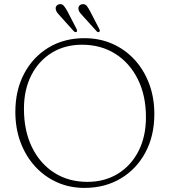

<svg xmlns="http://www.w3.org/2000/svg" viewBox="-20 -901 830 938"><path d="M392.5 -714.5Q467 -714.5 529.5 -686.8Q592 -659 637.8 -609Q683.5 -559 708.8 -491.5Q734 -424 734 -344Q734 -237 690.2 -155.8Q646.5 -74.5 569.5 -28.8Q492.5 17 392.5 17Q319.5 17 258 -10.8Q196.5 -38.5 151 -88.5Q105.5 -138.5 80.2 -206.2Q55 -274 55 -354Q55 -460.5 98.2 -541.8Q141.5 -623 217.5 -668.8Q293.5 -714.5 392.5 -714.5ZM693 -328.5Q693 -434.5 653.2 -514.2Q613.5 -594 543.2 -638.2Q473 -682.5 380.5 -682.5Q297 -682.5 233 -643.2Q169 -604 133 -533.5Q97 -463 97 -369.5Q97 -262 136.2 -181.8Q175.5 -101.5 245.2 -57Q315 -12.5 407 -12.5Q491 -12.5 555.5 -52Q620 -91.5 656.5 -162.5Q693 -233.5 693 -328.5ZM310 -844.5 354 -759.5Q358.5 -749 354.5 -745.5Q348 -741.5 340.5 -748.5L274.5 -822Q267 -830 260.5 -838Q254 -846 252.5 -855Q250.5 -865.5 256 -872.2Q261.5 -879 270.5 -880.5Q284 -882.5 292.2 -872.2Q300.5 -862 310 -844.5ZM421 -844.5 465 -759.5Q470 -749 465 -745.5Q458.5 -741 452 -748.5L385.5 -822Q378 -830 371.5 -838Q365 -846 363.5 -855Q361.5 -865.5 367 -872.2Q372.5 -879 381.5 -880.5Q395.5 -882.5 403.8 -872.2Q412 -862 421 -844.5Z"/></svg>

Font: Fraunces 9pt Soft Thin
Style: Regular
Weight: 100
Version: Version 1.000;[b76b70a41]